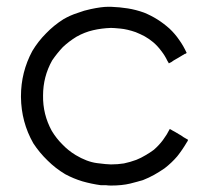

<svg xmlns="http://www.w3.org/2000/svg" viewBox="-20 -539 619 577"><path d="M313.5 18.6Q305.7 18.6 298.8 17.6Q291 17.6 283.2 17.6Q254.9 13.7 227.5 5.9Q201.2 -2 175.8 -15.6Q146.5 -33.2 123 -56.6Q98.6 -80.1 80.1 -108.4Q43.9 -171.9 43 -247.1Q43 -248 43 -250Q43 -322.3 77.1 -385.7Q94.7 -415 118.2 -438.5Q141.6 -462.9 170.9 -481.4Q191.4 -493.2 212.9 -500Q233.4 -507.8 252.9 -511.7Q285.2 -518.6 304.7 -518.6Q305.7 -518.6 306.6 -518.6Q327.1 -518.6 313.5 -518.6Q339.8 -517.6 364.3 -513.7Q388.7 -509.8 413.1 -501Q434.6 -492.2 453.1 -480.5Q471.7 -468.8 489.3 -453.1Q505.9 -437.5 518.6 -418.9Q531.2 -401.4 541 -379.9Q540 -378.9 538.1 -377.9Q537.1 -377 535.2 -377Q530.3 -374 525.4 -371.1Q520.5 -368.2 515.6 -365.2Q511.7 -363.3 508.8 -361.3Q505.9 -359.4 502 -357.4Q499 -355.5 495.1 -352.5Q491.2 -350.6 487.3 -348.6Q486.3 -350.6 485.4 -352.5Q484.4 -353.5 483.4 -355.5Q475.6 -372.1 464.8 -385.7Q454.1 -400.4 440.4 -412.1Q428.7 -421.9 415 -429.7Q402.3 -436.5 387.7 -442.4Q362.3 -451.2 341.8 -453.1Q321.3 -455.1 313.5 -455.1Q285.2 -454.1 259.8 -448.2Q234.4 -442.4 210 -428.7Q187.5 -415 168.9 -397.5Q151.4 -378.9 136.7 -357.4Q109.4 -308.6 109.4 -252Q108.4 -195.3 135.7 -145.5Q149.4 -123 167 -105.5Q184.6 -86.9 207 -73.2Q241.2 -52.7 271.5 -48.8Q301.8 -44.9 313.5 -44.9Q334 -44.9 352.5 -47.9Q371.1 -51.8 389.6 -58.6Q404.3 -64.5 417 -72.3Q430.7 -80.1 442.4 -88.9Q458 -102.5 469.7 -118.2Q481.4 -133.8 490.2 -151.4Q492.2 -150.4 494.1 -149.4Q495.1 -148.4 497.1 -147.5Q502 -144.5 507.8 -141.6Q512.7 -138.7 517.6 -135.7Q520.5 -133.8 524.4 -131.8Q527.3 -129.9 531.2 -127Q534.2 -125 538.1 -123Q542 -121.1 544.9 -119.1Q544.9 -117.2 543.9 -115.2Q543 -114.3 542 -112.3Q528.3 -88.9 512.7 -69.3Q496.1 -49.8 474.6 -33.2Q459 -22.5 443.4 -13.7Q427.7 -4.9 410.2 2Q394.5 6.8 371.1 12.7Q346.7 18.6 313.5 18.6Z"/></svg>

Font: LeFont
Style: Light
Weight: 300
Designer: Leryon MEDIA
Version: Version 1.0